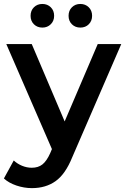

<svg xmlns="http://www.w3.org/2000/svg" viewBox="-37 -759 639 980"><path d="M-17.1 151.9 33.2 60.1Q51.3 77.1 75.7 87.2Q100.1 97.2 125 97.2Q158.2 97.2 179.7 80.1Q201.2 63 219.2 22.9L228 2L-4.9 -534.2H125L293 -139.2L461.9 -534.2H582L332 43Q296.9 129.9 246.8 165.5Q196.8 201.2 126 201.2Q85.9 201.2 46.9 188Q7.8 174.8 -17.1 151.9ZM119.1 -678.2Q119.1 -705.1 136.2 -721.9Q153.3 -738.8 179.2 -738.8Q205.1 -738.8 222.2 -721.9Q239.3 -705.1 239.3 -678.2Q239.3 -652.3 222.2 -635.3Q205.1 -618.2 179.2 -618.2Q153.3 -618.2 136.2 -635Q119.1 -651.9 119.1 -678.2ZM313 -678.2Q313 -705.1 330.1 -721.9Q347.2 -738.8 373 -738.8Q398.9 -738.8 416 -721.9Q433.1 -705.1 433.1 -678.2Q433.1 -652.3 416.3 -635.3Q399.4 -618.2 373 -618.2Q347.2 -618.2 330.1 -635Q313 -651.9 313 -678.2Z"/></svg>

Font: Montserrat SemiBold
Style: Regular
Weight: 600
Designer: Julieta Ulanovsky
Foundry: Julieta Ulanovsky
Version: Version 7.200